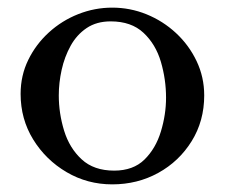

<svg xmlns="http://www.w3.org/2000/svg" viewBox="-20 -470 589 503"><path d="M274 -450Q321 -450 364 -432.5Q407 -415 441 -383.5Q475 -352 495 -310Q515 -268 515 -220Q515 -153 482 -100Q449 -47 394.5 -17Q340 13 274 13Q209 13 154.5 -19Q100 -51 67 -104.5Q34 -158 34 -224Q34 -272 54 -313Q74 -354 108 -385Q142 -416 185 -433Q228 -450 274 -450ZM270 -414Q233 -414 207 -396.5Q181 -379 165 -350Q149 -321 141.5 -287Q134 -253 134 -220Q134 -173 148 -127.5Q162 -82 194 -52.5Q226 -23 279 -23Q329 -23 358.5 -52Q388 -81 401.5 -125.5Q415 -170 415 -214Q415 -262 401.5 -308Q388 -354 356 -384Q324 -414 270 -414Z"/></svg>

Font: Sedan
Style: Regular
Weight: 400
Designer: Sebastian Salazar
Foundry: Sebastian Salazar
Version: Version 1.100; ttfautohint (v1.8.4.7-5d5b)